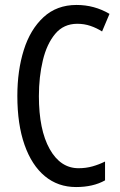

<svg xmlns="http://www.w3.org/2000/svg" viewBox="-20 -745 486 775"><path d="M292 -649Q237 -649 203 -608.5Q169 -568 153 -501.5Q137 -435 137 -357Q137 -221 180.5 -143.5Q224 -66 297 -66Q327 -66 353.5 -73.5Q380 -81 404 -93V-17Q356 10 287 10Q214 10 161 -34Q108 -78 79 -160.5Q50 -243 50 -358Q50 -460 76 -543Q102 -626 155.5 -675.5Q209 -725 289 -725Q361 -725 422 -689L392 -618Q370 -632 345 -640.5Q320 -649 292 -649Z"/></svg>

Font: Noto Sans Khmer ExtraCondensed
Style: Regular
Weight: 400
Width: 2
Designer: Danh Hong and the Monotype Design Team
Foundry: Monotype Imaging Inc.
Version: Version 2.004; ttfautohint (v1.8.4.7-5d5b)